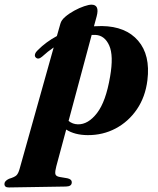

<svg xmlns="http://www.w3.org/2000/svg" viewBox="-110 -584 696 844"><path d="M74.5 -334.5Q57.5 -320 46.5 -332Q41.5 -337.5 44.2 -346.5Q47 -355.5 56.5 -364Q74.5 -382 95.5 -397.5Q116.5 -413 140 -425.5L155.5 -480Q159.5 -495.5 176.8 -510.2Q194 -525 216.5 -537.2Q239 -549.5 259.8 -556.5Q280.5 -563.5 292 -563.5Q328.5 -563.5 315 -512.5L303 -468.5Q320.5 -469.5 338 -469.5Q443 -468 497.2 -405Q551.5 -342 538 -231.5Q529 -158 491.8 -103.5Q454.5 -49 398.2 -19.2Q342 10.5 275 10Q218 9.5 181 -14.5L137.5 147Q131.5 169.5 133.2 180.2Q135 191 152.5 194L185.5 199.5Q205.5 203.5 205.5 217.5Q205.5 235.5 180 236L-70.5 240Q-90.5 240.5 -90.5 224.5Q-90.5 211.5 -70.5 202Q-45.5 194.5 -37.5 186.5Q-29.5 178.5 -24 159L126 -375.5Q99.5 -357.5 74.5 -334.5ZM232.5 -37.5Q277.5 -36.5 316.5 -87Q355.5 -137.5 374 -247.5Q390 -339.5 370.2 -383.8Q350.5 -428 310.5 -430.5Q301.5 -431 293 -430.5L191.5 -52.5Q209 -38 232.5 -37.5Z"/></svg>

Font: Fraunces 72pt
Style: Bold Italic
Weight: 700
Italic angle: -16°
Version: Version 1.000;[b76b70a41]